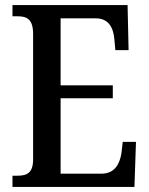

<svg xmlns="http://www.w3.org/2000/svg" viewBox="-20 -734 586 754"><path d="M29 0H508L514 -177H462L457 -133C450 -89 430 -52 378 -52H218V-348H423V-399H218V-662H356C406 -662 425 -626 429 -581L433 -537H485L481 -714H29V-670H49C83 -670 110 -661 110 -601V-108C110 -55 86 -44 49 -44H29Z"/></svg>

Font: Noto Serif Devanagari Condensed Medium
Style: Regular
Weight: 500
Width: 3
Designer: Universal Thirst, Indian Type Foundry and the Monotype Design Team
Foundry: Monotype Imaging Inc.
Version: Version 2.004